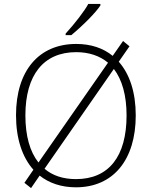

<svg xmlns="http://www.w3.org/2000/svg" viewBox="-20 -949 777 983"><path d="M494 -921V-929H432C415 -896 363 -828 316 -777V-769H345C412 -825 471 -886 494 -921ZM588 -633 643 -712 610 -739 557 -663C508 -703 445 -724 370 -724C179 -724 62 -587 62 -359C62 -239 94 -144 151 -80L105 -13L139 14L183 -50C232 -11 295 10 369 10C560 10 675 -131 675 -358C675 -476 644 -570 588 -633ZM110 -358C110 -565 203 -682 370 -682C436 -682 491 -663 533 -628L177 -117C133 -172 110 -254 110 -358ZM369 -32C303 -32 249 -50 208 -85L563 -596C605 -541 628 -461 628 -358C628 -148 537 -32 369 -32Z"/></svg>

Font: Kathrein 35 Thin
Style: Regular
Weight: 250
Designer: Lazydogs Typefoundry, based on Open Sans by Ascender Corporation
Foundry: Lazydogs Typefoundry
Version: Version 1.003;PS 001.003;hotconv 1.0.88;makeotf.lib2.5.64775